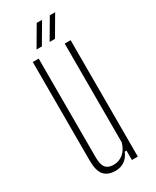

<svg xmlns="http://www.w3.org/2000/svg" viewBox="-194 -796 696 857"><g transform="rotate(-30 154.5 -368.0)"><path d="M134 5.5Q93.5 5.5 74.2 -17.2Q55 -40 55 -92V-600H85.5V-91Q85.5 -54 98.2 -38Q111 -22 139 -22Q167.5 -22 188.8 -39.8Q210 -57.5 219.5 -90.5V-600H250V0H219.5V-48.5H210.5Q200 -22.5 180.2 -8.5Q160.5 5.5 134 5.5ZM97.5 -640 157.5 -742.5H185L125 -640ZM165 -640 225 -742.5H252.5L192.5 -640Z"/></g></svg>

Font: Big Shoulders Display Thin ExtraLight
Style: Regular
Weight: 250
Version: Version 2.002